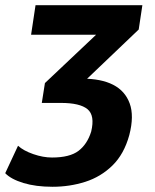

<svg xmlns="http://www.w3.org/2000/svg" viewBox="-45 -523 593 735"><path d="M156 192Q92 192 44.5 177.5Q-3 163 -25 140L24 35Q45 54 82.5 67Q120 80 154 80Q222 80 255.5 54.5Q289 29 304 -19Q319 -81 290 -105Q261 -129 188 -129H115L127 -205L362 -427L348 -390H74L91 -503H500L486 -410L269 -203L235 -222H269Q342 -222 388 -198.5Q434 -175 451.5 -127Q469 -79 450 -6Q430 67 385.5 110.5Q341 154 281.5 173Q222 192 156 192Z"/></svg>

Font: Nunito Sans 7pt Condensed ExtraBold
Style: Italic
Weight: 800
Width: 3
Italic angle: -9°
Designer: Vernon Adams
Foundry: Vernon Adams
Version: Version 3.101;gftools[0.9.27]